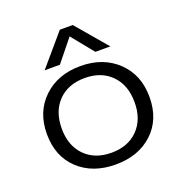

<svg xmlns="http://www.w3.org/2000/svg" viewBox="-128 -808 888 936"><g transform="rotate(-20 316.0 -340.5)"><path d="M146 -535.2 283.2 -695.8H350.1L486.8 -535.2H409.2L316.9 -648.9L225.1 -535.2ZM49.8 -238.8Q49.8 -353.5 124 -424.3Q198.2 -495.1 315.9 -495.1Q433.6 -495.1 507.8 -424.3Q582 -353.5 582 -238.8Q582 -122.6 508.3 -53.7Q434.6 15.1 315.9 15.1Q197.3 15.1 123.5 -53.7Q49.8 -122.6 49.8 -238.8ZM504.9 -238.8Q504.9 -328.1 453.6 -380.6Q402.3 -433.1 315.9 -433.1Q229.5 -433.1 178.2 -380.6Q127 -328.1 127 -238.8Q127 -150.9 178.2 -98.4Q229.5 -45.9 315.9 -45.9Q402.3 -45.9 453.6 -98.4Q504.9 -150.9 504.9 -238.8Z"/></g></svg>

Font: Prompt Light
Style: Regular
Weight: 300
Designer: Katatrad Team
Foundry: CadsonDemak
Version: Version 1.000;PS 001.000;hotconv 1.0.88;makeotf.lib2.5.64775